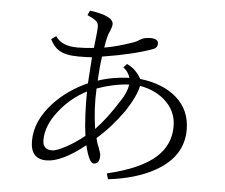

<svg xmlns="http://www.w3.org/2000/svg" viewBox="-56 -855 1111 950"><g transform="rotate(5 500.0 -379.5)"><path d="M576.2 -477.1Q566.4 -507.8 542 -525.9L558.1 -543.9Q602.1 -525.4 629.9 -476.1Q743.2 -462.9 810.5 -404.8Q880.9 -343.8 880.9 -245.1Q880.9 -110.8 743.7 -35.2Q650.9 16.1 514.2 32.2L505.9 3.9Q671.4 -35.2 746.1 -102.5Q814.9 -164.6 814.9 -255.9Q814.9 -335.9 752 -388.7Q703.6 -429.2 631.8 -441.9Q623 -392.6 571.3 -313Q507.8 -224.1 439.9 -166Q444.8 -141.6 454.1 -122.1Q465.8 -90.8 465.8 -82Q465.8 -39.1 437 -39.1Q413.6 -39.1 393.1 -126Q277.8 -34.2 202.1 -34.2Q123 -34.2 123 -124Q123 -225.1 208.5 -316.4Q275.9 -388.2 374 -432.1Q376.5 -475.1 382.8 -562Q352.1 -560.1 315.9 -560.1Q252.9 -560.1 220.2 -579.6Q191.9 -596.2 173.8 -633.8L197.3 -650.9Q227.5 -604 306.2 -604Q344.7 -604 388.2 -608.9Q398.4 -693.8 398.4 -715.8Q398.4 -733.4 385.3 -744.1Q374 -753.9 342.3 -768.1L353 -791Q470.2 -775.4 470.2 -733.9Q470.2 -720.7 459 -695.8Q448.7 -676.8 439 -615.2Q500.5 -625.5 579.1 -652.8Q593.3 -657.2 611.3 -668.9Q629.9 -682.1 663.1 -682.1Q702.1 -682.1 702.1 -657.2Q702.1 -638.2 683.1 -629.9Q588.4 -594.7 432.1 -569.8Q424.3 -518.1 420.9 -449.2Q489.3 -473.1 576.2 -477.1ZM578.1 -443.8Q500.5 -439.5 418.9 -410.2Q413.6 -311.5 429.2 -210Q485.4 -268.6 542 -358.9Q572.3 -403.3 578.1 -443.8ZM384.3 -171.9Q371.6 -264.2 373 -391.1Q292.5 -350.1 235.4 -276.4Q179.2 -204.1 179.2 -133.8Q179.2 -85.9 225.1 -85.9Q247.6 -85.9 294.4 -111.3Q339.8 -135.7 384.3 -171.9Z"/></g></svg>

Font: I.Ming
Style: Regular
Weight: 400
Designer: Ichiten Fonts Project
Version: Version 6.11; Dec 27, 2019